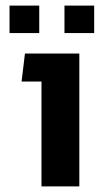

<svg xmlns="http://www.w3.org/2000/svg" viewBox="-20 -665 361 685"><path d="M14 -547H120V-645H14ZM210 -547H316V-645H210ZM128 0H263V-474H69L57 -374H128Z"/></svg>

Font: Kanit Medium
Style: Regular
Weight: 500
Designer: Katatrad Team
Foundry: CadsonDemak
Version: Version 1.000;PS 001.000;hotconv 1.0.88;makeotf.lib2.5.64775